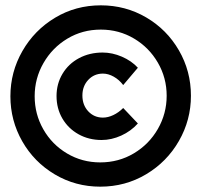

<svg xmlns="http://www.w3.org/2000/svg" viewBox="-20 -709 755 720"><path d="M696 -350Q696 -259 651 -180.5Q606 -102 528 -55.5Q450 -9 356 -9Q263 -9 185.5 -55Q108 -101 63.5 -179Q19 -257 19 -348Q19 -439 64 -517.5Q109 -596 186.5 -642.5Q264 -689 358 -689Q451 -689 528.5 -643.5Q606 -598 651 -520Q696 -442 696 -350ZM110 -348Q110 -281 142.5 -224Q175 -167 231.5 -133.5Q288 -100 356 -100Q425 -100 482 -134Q539 -168 572 -225.5Q605 -283 605 -350Q605 -417 572 -474Q539 -531 482.5 -564.5Q426 -598 358 -598Q289 -598 232.5 -564Q176 -530 143 -472.5Q110 -415 110 -348ZM366 -433Q333 -433 311 -409.5Q289 -386 289 -351Q289 -315 311 -291.5Q333 -268 366 -268Q385 -268 405 -277.5Q425 -287 442 -304L497 -246Q471 -217 434.5 -200.5Q398 -184 361 -184Q313 -184 274.5 -205.5Q236 -227 214 -264.5Q192 -302 192 -349Q192 -395 214.5 -432.5Q237 -470 276.5 -491Q316 -512 365 -512Q401 -512 437 -496.5Q473 -481 497 -455L442 -390Q427 -410 406.5 -421.5Q386 -433 366 -433Z"/></svg>

Font: #9Slide03 Montserrat ExtraBold
Style: Regular
Weight: 800
Designer: Julieta Ulanovsky
Foundry: Julieta Ulanovsky
Version: Version 6.001